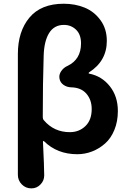

<svg xmlns="http://www.w3.org/2000/svg" viewBox="-20 -831 710 1054"><path d="M152.3 203.1Q121.1 203.1 99.6 181.2Q78.1 159.2 78.1 128.9V-534.2Q78.1 -658.2 141.6 -734.4Q205.1 -810.5 330.1 -810.5Q392.6 -810.5 444.8 -789.1Q497.1 -767.6 531.7 -720.2Q566.4 -672.9 566.4 -606.4Q566.4 -496.1 468.8 -433.6Q466.8 -431.6 466.8 -429.2Q466.8 -426.8 469.7 -426.8Q539.1 -413.1 583 -357.4Q627 -301.8 627 -221.7Q627 -164.1 607.9 -117.7Q588.9 -71.3 556.6 -43Q524.4 -14.6 485.4 0.5Q446.3 15.6 404.3 15.6Q293.9 15.6 221.7 -55.7Q219.7 -57.6 217.8 -56.6Q215.8 -55.7 215.8 -53.7Q222.7 88.9 222.7 131.8Q222.7 160.2 203.1 180.7Q182.6 203.1 152.3 203.1ZM363.3 -105.5Q414.1 -105.5 448.7 -138.7Q483.4 -171.9 483.4 -232.4Q483.4 -283.2 454.1 -316.9Q424.8 -350.6 370.1 -351.6Q346.7 -352.5 328.6 -365.2Q310.5 -377.9 306.6 -399.4Q305.7 -404.3 305.7 -409.2Q305.7 -424.8 315.4 -439.5Q328.1 -459 349.6 -468.8Q424.8 -503.9 424.8 -592.8Q424.8 -641.6 397.5 -668Q370.1 -694.3 331.1 -694.3Q277.3 -694.3 249.5 -649.4Q221.7 -604.5 219.7 -523.4Q214.8 -380.9 214.8 -187.5Q214.8 -177.7 220.7 -170.9Q276.4 -105.5 363.3 -105.5Z"/></svg>

Font: Gen Jyuu GothicX Bold
Style: Bold
Weight: 700
Designer: Ryoko NISHIZUKA (kana &amp; ideographs); Paul D. Hunt (Latin, Greek &amp; Cyrillic); Wenlong ZHANG (bopomofo); Sandoll C
Version: Version 1.058.20140828